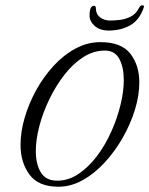

<svg xmlns="http://www.w3.org/2000/svg" viewBox="-20 -700 567 729"><path d="M202 9Q126 9 92 -37Q58 -83 58 -150Q58 -199 73.5 -252.5Q89 -306 117 -357Q145 -408 183 -449.5Q221 -491 266.5 -515.5Q312 -540 361 -540Q441 -540 475 -496Q509 -452 509 -387Q509 -338 492.5 -284Q476 -230 446.5 -178Q417 -126 378 -83.5Q339 -41 294 -16Q249 9 202 9ZM197 -14Q240 -14 278 -39.5Q316 -65 347.5 -106.5Q379 -148 402 -199Q425 -250 437.5 -301.5Q450 -353 450 -396Q450 -445 433 -476.5Q416 -508 378 -508Q335 -508 296 -483Q257 -458 224.5 -416Q192 -374 167.5 -323.5Q143 -273 129.5 -221.5Q116 -170 116 -126Q116 -77 135 -45.5Q154 -14 197 -14ZM393 -584Q359 -584 339.5 -601.5Q320 -619 320 -641Q320 -678 337 -678Q344 -678 344 -669Q344 -647 359.5 -634.5Q375 -622 399 -622Q415 -622 435.5 -624.5Q456 -627 475.5 -636.5Q495 -646 506 -667Q511 -675 513.5 -677.5Q516 -680 520 -680Q529 -680 526 -672Q510 -624 474.5 -604Q439 -584 393 -584Z"/></svg>

Font: Birthstone
Style: Regular
Weight: 400
Designer: Robert E. Leuschke
Foundry: Robert E. Leuschke
Version: Version 1.013; ttfautohint (v1.8.3)